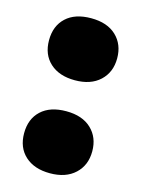

<svg xmlns="http://www.w3.org/2000/svg" viewBox="-93 -613 499 679"><g transform="rotate(15 157.0 -274.0)"><path d="M156.5 9.5Q99 9.5 65.5 -21Q32 -51.5 32 -104Q32 -156.5 64.8 -187Q97.5 -217.5 156.5 -217.5Q215.5 -217.5 248.5 -186.2Q281.5 -155 281.5 -104Q281.5 -53 248 -21.8Q214.5 9.5 156.5 9.5ZM156.5 -331Q99 -331 65.5 -361.5Q32 -392 32 -444.5Q32 -497 64.8 -527.5Q97.5 -558 156.5 -558Q215.5 -558 248.5 -526.8Q281.5 -495.5 281.5 -444.5Q281.5 -393.5 248 -362.2Q214.5 -331 156.5 -331Z"/></g></svg>

Font: Encode Sans SemiExpanded SemiExpanded ExtraBold
Style: Regular
Weight: 800
Width: 6
Designer: Multiple Designers
Foundry: Impallari Type
Version: Version 3.000; ttfautohint (v1.8.3) -l 8 -r 50 -G 200 -x 14 